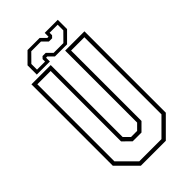

<svg xmlns="http://www.w3.org/2000/svg" viewBox="-254 -918 996 996"><g transform="rotate(-45 244.5 -420.0)"><path d="M153 0 50 -103V-700H191.5V-172L222 -141.5H267L297.5 -172V-700H439V-103L336 0ZM163 -22H326L417 -113V-678.5H319.5V-162L277 -119.5H212.5L169.5 -162V-678.5H72V-113ZM105.5 -716V-784L161.5 -840H250.5L278.5 -812H287.5V-840H383.5V-772L327.5 -716H238.5L210.5 -744H201.5V-716ZM124.5 -733.5H183.5V-751.5L194.5 -763H218L247 -734H318.5L365 -781V-822.5H306V-804.5L295 -793H271L242 -822H171L124.5 -775Z"/></g></svg>

Font: Tourney Condensed ExtraLight
Style: Regular
Weight: 200
Width: 3
Designer: Tyler Finck
Foundry: Etcetera Type Co
Version: Version 1.010; ttfautohint (v1.8.3)